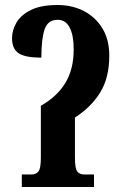

<svg xmlns="http://www.w3.org/2000/svg" viewBox="-20 -746 496 766"><path d="M67 0V-50H107Q123 -50 133 -61.5Q143 -73 143 -117V-324Q208 -361 241 -415.5Q274 -470 274 -549Q274 -605 258 -636Q242 -667 210 -667Q171 -667 158 -629Q145 -591 145 -516Q81 -516 54.5 -533.5Q28 -551 28 -594Q28 -625 45.5 -655.5Q63 -686 103 -706Q143 -726 210 -726Q268 -726 314.5 -702Q361 -678 388.5 -633Q416 -588 416 -524Q416 -436 380 -377.5Q344 -319 279 -277V-117Q279 -73 288.5 -61.5Q298 -50 315 -50H355V0Z"/></svg>

Font: Noto Serif ExtraCondensed
Style: Bold
Weight: 700
Width: 2
Designer: Monotype Design Team
Foundry: Monotype Imaging Inc.
Version: Version 2.014; ttfautohint (v1.8.4.7-5d5b)